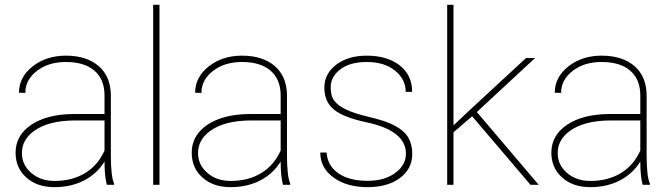

<svg xmlns="http://www.w3.org/2000/svg" viewBox="-20 -770 2800 800"><path d="M455.6 0C455.6 0 455.6 -4.4 455.6 -4.4C455.6 -4.4 455.6 -4.4 455.6 -4.4C446.3 -25.4 441.9 -64.5 441.9 -122.6C441.9 -122.6 441.9 -375 441.9 -375C441.9 -375 441.9 -375 441.9 -375C440.9 -426.8 423.8 -466.8 390.1 -495.6C356.4 -523.9 311.5 -538.1 254.4 -538.1C254.4 -538.1 254.4 -538.1 254.4 -538.1C199.7 -538.1 153.3 -522.9 115.7 -493.2C78.1 -463.4 59.1 -426.8 59.1 -383.8C59.1 -383.8 85.4 -382.8 85.4 -382.8C85.4 -382.8 85.4 -382.8 85.4 -382.8C85.4 -419.4 101.6 -449.7 133.8 -474.6C166 -499.5 206.1 -511.7 254.4 -511.7C254.4 -511.7 254.4 -511.7 254.4 -511.7C306.2 -511.7 346.2 -499.5 374 -475.1C401.9 -450.7 415.5 -416.5 415.5 -372.1C415.5 -372.1 415.5 -294.9 415.5 -294.9C415.5 -294.9 285.2 -294.9 285.2 -294.9C285.2 -294.9 285.2 -294.9 285.2 -294.9C212.4 -294.4 154.3 -279.3 110.8 -250.5C66.9 -221.2 44.9 -182.1 44.9 -133.8C44.9 -133.8 44.9 -133.8 44.9 -133.8C44.9 -91.3 60.1 -56.6 89.8 -30.3C119.6 -3.4 158.7 9.8 207.5 9.8C207.5 9.8 207.5 9.8 207.5 9.8C252.9 9.8 293.9 0.5 330.1 -18.1C366.2 -36.6 394.5 -63 415.5 -96.7C415.5 -96.7 415.5 -96.7 415.5 -96.7C415.5 -54.7 418.9 -22.5 425.3 0C425.3 0 455.6 0 455.6 0ZM207.5 -16.1C168 -16.1 135.7 -27.3 109.9 -49.8C84 -72.3 71.3 -99.6 71.3 -131.8C71.3 -131.8 71.3 -131.8 71.3 -131.8C71.3 -168.5 87.4 -198.7 120.1 -223.1C120.1 -223.1 120.1 -223.1 120.1 -223.1C160.2 -252.9 217.8 -268.1 293.5 -268.1C293.5 -268.1 415.5 -268.1 415.5 -268.1C415.5 -268.1 415.5 -142.6 415.5 -142.6C415.5 -142.6 415.5 -142.6 415.5 -142.6C397.5 -102.5 371.1 -71.3 335.4 -49.3C299.8 -27.3 256.8 -16.1 207.5 -16.1C207.5 -16.1 207.5 -16.1 207.5 -16.1Z M644.5 -750C644.5 -750 618.2 -750 618.2 -750C618.2 -750 618.2 0 618.2 0C618.2 0 644.5 0 644.5 0C644.5 0 644.5 -750 644.5 -750Z M1189.5 0C1189.5 0 1189.5 -4.4 1189.5 -4.4C1189.5 -4.4 1189.5 -4.4 1189.5 -4.4C1180.2 -25.4 1175.8 -64.5 1175.8 -122.6C1175.8 -122.6 1175.8 -375 1175.8 -375C1175.8 -375 1175.8 -375 1175.8 -375C1174.8 -426.8 1157.7 -466.8 1124 -495.6C1090.3 -523.9 1045.4 -538.1 988.3 -538.1C988.3 -538.1 988.3 -538.1 988.3 -538.1C933.6 -538.1 887.2 -522.9 849.6 -493.2C812 -463.4 793 -426.8 793 -383.8C793 -383.8 819.3 -382.8 819.3 -382.8C819.3 -382.8 819.3 -382.8 819.3 -382.8C819.3 -419.4 835.4 -449.7 867.7 -474.6C899.9 -499.5 939.9 -511.7 988.3 -511.7C988.3 -511.7 988.3 -511.7 988.3 -511.7C1040 -511.7 1080.1 -499.5 1107.9 -475.1C1135.7 -450.7 1149.4 -416.5 1149.4 -372.1C1149.4 -372.1 1149.4 -294.9 1149.4 -294.9C1149.4 -294.9 1019 -294.9 1019 -294.9C1019 -294.9 1019 -294.9 1019 -294.9C946.3 -294.4 888.2 -279.3 844.7 -250.5C800.8 -221.2 778.8 -182.1 778.8 -133.8C778.8 -133.8 778.8 -133.8 778.8 -133.8C778.8 -91.3 793.9 -56.6 823.7 -30.3C853.5 -3.4 892.6 9.8 941.4 9.8C941.4 9.8 941.4 9.8 941.4 9.8C986.8 9.8 1027.8 0.5 1064 -18.1C1100.1 -36.6 1128.4 -63 1149.4 -96.7C1149.4 -96.7 1149.4 -96.7 1149.4 -96.7C1149.4 -54.7 1152.8 -22.5 1159.2 0C1159.2 0 1189.5 0 1189.5 0ZM941.4 -16.1C901.9 -16.1 869.6 -27.3 843.8 -49.8C817.9 -72.3 805.2 -99.6 805.2 -131.8C805.2 -131.8 805.2 -131.8 805.2 -131.8C805.2 -168.5 821.3 -198.7 854 -223.1C854 -223.1 854 -223.1 854 -223.1C894 -252.9 951.7 -268.1 1027.3 -268.1C1027.3 -268.1 1149.4 -268.1 1149.4 -268.1C1149.4 -268.1 1149.4 -142.6 1149.4 -142.6C1149.4 -142.6 1149.4 -142.6 1149.4 -142.6C1131.3 -102.5 1105 -71.3 1069.3 -49.3C1033.7 -27.3 990.7 -16.1 941.4 -16.1C941.4 -16.1 941.4 -16.1 941.4 -16.1Z M1671.4 -129.4C1671.4 -98.1 1656.7 -71.8 1627.4 -49.8C1597.7 -27.8 1559.6 -16.6 1512.2 -16.6C1512.2 -16.6 1512.2 -16.6 1512.2 -16.6C1460.9 -16.6 1419.9 -26.9 1390.1 -47.9C1359.9 -68.4 1343.3 -97.2 1340.8 -134.3C1340.8 -134.3 1314.5 -134.3 1314.5 -134.3C1314.5 -134.3 1314.5 -134.3 1314.5 -134.3C1314.5 -91.8 1332.5 -57.6 1369.1 -30.8C1405.3 -3.9 1453.1 9.8 1512.2 9.8C1512.2 9.8 1512.2 9.8 1512.2 9.8C1567.4 9.8 1612.3 -2.9 1646.5 -28.3C1680.7 -53.7 1697.8 -87.4 1697.8 -128.9C1697.8 -128.9 1697.8 -128.9 1697.8 -128.9C1697.8 -155.8 1691.9 -178.7 1680.7 -197.8C1669.4 -216.3 1650.9 -232.4 1625.5 -246.1C1600.1 -259.8 1565.4 -271.5 1522 -281.7C1478.5 -292 1445.3 -302.2 1422.4 -313.5C1399.4 -324.2 1383.3 -336.4 1373 -350.1C1362.8 -363.3 1357.9 -381.8 1357.9 -405.8C1357.9 -405.8 1357.9 -405.8 1357.9 -405.8C1357.9 -436 1371.6 -461.4 1398.4 -481.4C1425.3 -501.5 1461.9 -511.7 1508.3 -511.7C1508.3 -511.7 1508.3 -511.7 1508.3 -511.7C1556.6 -511.7 1595.7 -500 1625.5 -476.1C1655.3 -452.1 1670.4 -422.9 1670.4 -387.2C1670.4 -387.2 1697.3 -387.2 1697.3 -387.2C1697.3 -387.2 1697.3 -387.2 1697.3 -387.2C1697.3 -433.6 1680.2 -470.2 1645.5 -497.6C1610.8 -524.4 1565.4 -538.1 1508.3 -538.1C1508.3 -538.1 1508.3 -538.1 1508.3 -538.1C1456.1 -538.1 1413.6 -525.4 1380.9 -500.5C1348.1 -475.6 1331.5 -443.4 1331.5 -404.8C1331.5 -404.8 1331.5 -404.8 1331.5 -404.8C1331.5 -366.2 1344.2 -336.4 1370.1 -314.5C1396 -292.5 1441.4 -274.4 1507.3 -260.3C1507.3 -260.3 1507.3 -260.3 1507.3 -260.3C1616.7 -237.3 1671.4 -193.4 1671.4 -129.4C1671.4 -129.4 1671.4 -129.4 1671.4 -129.4Z M2190.4 0C2190.4 0 2224.6 0 2224.6 0C2224.6 0 1966.8 -303.2 1966.8 -303.2C1966.8 -303.2 2209.5 -528.3 2209.5 -528.3C2209.5 -528.3 2171.9 -528.3 2171.9 -528.3C2171.9 -528.3 1931.6 -306.2 1931.6 -306.2C1931.6 -306.2 1869.6 -247.6 1869.6 -247.6C1869.6 -247.6 1869.6 -750 1869.6 -750C1869.6 -750 1843.3 -750 1843.3 -750C1843.3 -750 1843.3 0 1843.3 0C1843.3 0 1869.6 0 1869.6 0C1869.6 0 1869.6 -218.8 1869.6 -218.8C1869.6 -218.8 1946.3 -284.7 1946.3 -284.7C1946.3 -284.7 1947.3 -285.6 1947.3 -285.6C1947.3 -285.6 2190.4 0 2190.4 0Z M2688 0C2688 0 2688 -4.4 2688 -4.4C2688 -4.4 2688 -4.4 2688 -4.4C2678.7 -25.4 2674.3 -64.5 2674.3 -122.6C2674.3 -122.6 2674.3 -375 2674.3 -375C2674.3 -375 2674.3 -375 2674.3 -375C2673.3 -426.8 2656.2 -466.8 2622.6 -495.6C2588.9 -523.9 2543.9 -538.1 2486.8 -538.1C2486.8 -538.1 2486.8 -538.1 2486.8 -538.1C2432.1 -538.1 2385.7 -522.9 2348.1 -493.2C2310.5 -463.4 2291.5 -426.8 2291.5 -383.8C2291.5 -383.8 2317.9 -382.8 2317.9 -382.8C2317.9 -382.8 2317.9 -382.8 2317.9 -382.8C2317.9 -419.4 2334 -449.7 2366.2 -474.6C2398.4 -499.5 2438.5 -511.7 2486.8 -511.7C2486.8 -511.7 2486.8 -511.7 2486.8 -511.7C2538.6 -511.7 2578.6 -499.5 2606.4 -475.1C2634.3 -450.7 2647.9 -416.5 2647.9 -372.1C2647.9 -372.1 2647.9 -294.9 2647.9 -294.9C2647.9 -294.9 2517.6 -294.9 2517.6 -294.9C2517.6 -294.9 2517.6 -294.9 2517.6 -294.9C2444.8 -294.4 2386.7 -279.3 2343.3 -250.5C2299.3 -221.2 2277.3 -182.1 2277.3 -133.8C2277.3 -133.8 2277.3 -133.8 2277.3 -133.8C2277.3 -91.3 2292.5 -56.6 2322.3 -30.3C2352.1 -3.4 2391.1 9.8 2439.9 9.8C2439.9 9.8 2439.9 9.8 2439.9 9.8C2485.4 9.8 2526.4 0.5 2562.5 -18.1C2598.6 -36.6 2627 -63 2647.9 -96.7C2647.9 -96.7 2647.9 -96.7 2647.9 -96.7C2647.9 -54.7 2651.4 -22.5 2657.7 0C2657.7 0 2688 0 2688 0ZM2439.9 -16.1C2400.4 -16.1 2368.2 -27.3 2342.3 -49.8C2316.4 -72.3 2303.7 -99.6 2303.7 -131.8C2303.7 -131.8 2303.7 -131.8 2303.7 -131.8C2303.7 -168.5 2319.8 -198.7 2352.5 -223.1C2352.5 -223.1 2352.5 -223.1 2352.5 -223.1C2392.6 -252.9 2450.2 -268.1 2525.9 -268.1C2525.9 -268.1 2647.9 -268.1 2647.9 -268.1C2647.9 -268.1 2647.9 -142.6 2647.9 -142.6C2647.9 -142.6 2647.9 -142.6 2647.9 -142.6C2629.9 -102.5 2603.5 -71.3 2567.9 -49.3C2532.2 -27.3 2489.3 -16.1 2439.9 -16.1C2439.9 -16.1 2439.9 -16.1 2439.9 -16.1Z"/></svg>

Font: WOX
Style: Regular
Weight: 500
Designer: Google
Foundry: ""
Version: ""